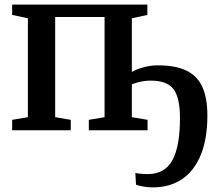

<svg xmlns="http://www.w3.org/2000/svg" viewBox="-20 -563 940 830"><path d="M640.5 247Q618.5 247 598.2 243.2Q578 239.5 568 235.5L565 184.5Q572.5 186.5 586.8 188Q601 189.5 619 189.5Q692 189.5 725 130Q758 70.5 758 -53Q758 -141 730 -177.8Q702 -214.5 631 -214.5Q602 -214.5 573.2 -206.2Q544.5 -198 528 -187.5V-238Q540 -248 561 -258Q582 -268 608.5 -274.2Q635 -280.5 663 -280.5Q739.5 -280.5 786.5 -257.5Q833.5 -234.5 855 -186.5Q876.5 -138.5 876.5 -64Q876.5 37 848.2 106.2Q820 175.5 767.2 211.2Q714.5 247 640.5 247ZM32.5 0V-45L100.5 -56.5V-484L32.5 -498.5V-543H617V-498.5L550 -484V-56.5L618 -45V0H364V-45L432 -56.5V-489.5H218.5V-56.5L286 -45V0Z"/></svg>

Font: Merriweather 48pt SemiBold
Style: Regular
Weight: 600
Version: Version 2.100